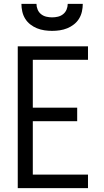

<svg xmlns="http://www.w3.org/2000/svg" viewBox="-20 -975 540 995"><path d="M72 0V-735H436V-665H150V-417H380V-347H150V-70H436V0ZM250 -815Q230 -815 210 -818Q190 -821 171.5 -828.5Q153 -836 137 -848.5Q121 -861 110.5 -878Q100 -895 95.5 -915Q91 -935 91 -955H169Q169 -940 175 -925.5Q181 -911 193 -901.5Q205 -892 220 -888.5Q235 -885 250 -885Q265 -885 280 -888.5Q295 -892 307 -901.5Q319 -911 325 -925.5Q331 -940 331 -955H409Q409 -935 404.5 -915Q400 -895 389.5 -878Q379 -861 363 -848.5Q347 -836 328.5 -828.5Q310 -821 290 -818Q270 -815 250 -815Z"/></svg>

Font: Zed Mono
Style: Regular
Weight: 400
Monospace: yes
Designer: Belleve Invis
Foundry: Belleve Invis
Version: Version 1.0.0; ttfautohint (v1.8.4)